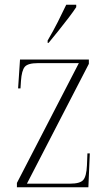

<svg xmlns="http://www.w3.org/2000/svg" viewBox="-20 -786 456 806"><path d="M51 0V-18L311 -521H140Q97 -521 84 -505.5Q71 -490 68 -446L66 -415H56L64 -536H353V-518L93 -15H274Q316 -15 329.5 -30.5Q343 -46 345 -92L347 -142H357L351 0ZM180 -616Q203 -655 222.5 -693.5Q242 -732 258 -766H300V-756Q289 -739 268.5 -712Q248 -685 225.5 -657Q203 -629 184 -606H180Z"/></svg>

Font: Noto Serif Display Condensed ExtraLight
Style: Regular
Weight: 200
Width: 3
Designer: Monotype Design Team
Foundry: Monotype Imaging Inc.
Version: Version 2.009